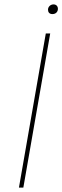

<svg xmlns="http://www.w3.org/2000/svg" viewBox="-20 -852 283 872"><path d="M66 0H86L208 -700H188ZM218 -788C234 -788 243 -799 243 -812C243 -823 236 -832 223 -832C209 -832 198 -821 198 -808C198 -797 204 -788 218 -788Z"/></svg>

Font: Fixel Display 20240404 Thin
Style: Italic
Weight: 100
Italic angle: -10°
Designer: AlfaBravo + MacPaw
Foundry: Kyrylo Tkachov, Marchela Mozhyna, Serhii Makarenko, Maria Weinstein, Zakhar Kryvoshyya
Version: Version 1.211;Glyphs 3.2 (3225)